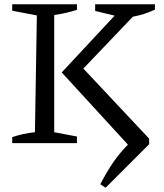

<svg xmlns="http://www.w3.org/2000/svg" viewBox="-20 -668 765 896"><path d="M37 0V-28Q86 -45 143 -51L152 -596L37 -618V-648H339V-622Q290 -606 233 -598V-51L339 -31V0ZM473 208 448 192Q480 130 510.5 86.5Q541 43 577 7L268 -330L515 -595L424 -617V-648H703V-623Q654 -600 600 -590L369 -348L676 -21V5Z"/></svg>

Font: Piazzolla SC
Style: Regular
Weight: 400
Designer: Juan Pablo del Peral
Foundry: Huerta Tipografica
Version: Version 1.330